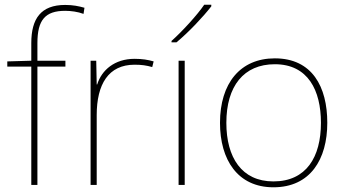

<svg xmlns="http://www.w3.org/2000/svg" viewBox="-20 -786 1471 816"><path d="M258 -503V-528H139V-603C139 -701 172 -740 257 -740C282 -740 311 -736 335 -727L339 -753C314 -760 290 -765 257 -765C154 -765 113 -707 113 -603V-528L11 -525V-503H113V0H139V-503Z M552 -536C467 -536 412 -488 393 -427H391L389 -528H365V0H391V-297C391 -428 441 -511 552 -511C582 -511 602 -508 627 -501L633 -525C609 -532 584 -536 552 -536Z M878 -759V-766H848C819 -723 754 -652 709 -612V-606H730C783 -650 843 -714 878 -759ZM765 0V-528H739V0Z M1371 -264C1371 -417 1307 -538 1148 -538C1001 -538 915 -432 915 -264C915 -107 990 10 1142 10C1299 10 1371 -109 1371 -264ZM942 -264C942 -420 1016 -513 1148 -513C1289 -513 1344 -402 1344 -264C1344 -119 1282 -15 1142 -15C1007 -15 942 -117 942 -264Z"/></svg>

Font: Noto Sans Devanagari UI Thin
Style: Regular
Weight: 100
Designer: Jelle Bosma - Monotype Design Team
Foundry: Monotype Imaging Inc.
Version: Version 2.004